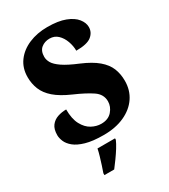

<svg xmlns="http://www.w3.org/2000/svg" viewBox="-226 -830 1019 1157"><g transform="rotate(-30 284.0 -251.5)"><path d="M267 10Q191 10 143 -4Q95 -18 69 -39.5Q43 -61 33 -85Q23 -109 23 -129Q23 -171 41 -194.5Q59 -218 87.5 -227.5Q116 -237 147 -237Q147 -171 168.5 -131Q190 -91 222.5 -73.5Q255 -56 288 -56Q337 -56 363.5 -86.5Q390 -117 390 -154Q390 -203 345.5 -233Q301 -263 225 -296Q154 -327 114.5 -361.5Q75 -396 59 -436Q43 -476 43 -521Q43 -584 76.5 -629.5Q110 -675 167.5 -699.5Q225 -724 296 -724Q372 -724 420 -705.5Q468 -687 491 -658Q514 -629 514 -599Q514 -562 483.5 -537.5Q453 -513 377 -513Q377 -546 365 -579.5Q353 -613 330 -635Q307 -657 273 -657Q239 -657 215 -637.5Q191 -618 191 -577Q191 -556 203.5 -534.5Q216 -513 251.5 -488.5Q287 -464 357 -435Q428 -405 468 -371Q508 -337 524 -297.5Q540 -258 540 -210Q540 -145 506.5 -95.5Q473 -46 411.5 -18Q350 10 267 10ZM149 208Q156 189 164.5 162.5Q173 136 181 109Q189 82 193 61H315V71Q306 92 289.5 118.5Q273 145 253.5 172Q234 199 217 221H149Z"/></g></svg>

Font: Noto Serif Lao SemiCondensed Black
Style: Regular
Weight: 900
Width: 4
Designer: Monotype Design Team
Foundry: Monotype Imaging Inc.
Version: Version 2.003; ttfautohint (v1.8.4.7-5d5b)